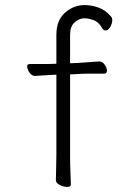

<svg xmlns="http://www.w3.org/2000/svg" viewBox="-20 -726 540 756"><path d="M202 -432 182 -431Q160 -430 139 -428.5Q118 -427 118 -427Q105 -427 96 -440.5Q87 -454 87 -464Q87 -474 97 -474H171L202 -475V-589Q202 -646 236 -676Q270 -706 313 -706Q339 -706 367 -696.5Q395 -687 417 -661Q422 -656 422 -647Q422 -634 414 -620Q406 -606 395 -606Q387 -606 381 -617Q369 -639 349 -646.5Q329 -654 312 -654Q292 -654 274 -638Q256 -622 256 -590V-477L284 -478Q296 -479 313.5 -480Q331 -481 347 -482.5Q363 -484 370 -484H371Q383 -484 392 -471.5Q401 -459 401 -448Q401 -436 391 -436Q384 -436 366 -436Q348 -436 328 -436Q308 -436 295 -435L256 -433V-105Q256 -74 257.5 -45Q259 -16 259 1Q259 10 244 10Q231 10 215.5 2.5Q200 -5 200 -17Q200 -29 201 -59.5Q202 -90 202 -116Z"/></svg>

Font: Moon Stars Kai HW Light
Style: Regular
Weight: 300
Designer: GuiWonder
Version: Version 1.101